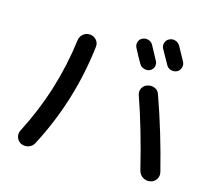

<svg xmlns="http://www.w3.org/2000/svg" viewBox="-113 -937 1227 1098"><g transform="rotate(15 500.0 -388.0)"><path d="M635.7 -614.3Q627.9 -627.9 612.8 -654.8Q597.7 -681.6 590.8 -696.3Q582 -711.9 586.9 -730Q591.8 -748 608.4 -755.9Q625 -764.6 644 -759.3Q663.1 -753.9 671.9 -737.3Q686.5 -710 716.8 -654.3Q725.6 -637.7 720.2 -620.1Q714.8 -602.5 698.2 -594.7Q682.6 -586.9 663.6 -592.8Q644.5 -598.6 635.7 -614.3ZM785.2 -649.4Q746.1 -719.7 739.3 -731.4Q730.5 -748 735.8 -765.6Q741.2 -783.2 758.3 -792Q775.4 -800.8 793.5 -795.4Q811.5 -790 822.3 -773.4Q837.9 -745.1 868.2 -689.5Q877 -673.8 871.1 -654.8Q865.2 -635.7 848.1 -627.9Q831.1 -620.1 812.5 -626Q793.9 -631.8 785.2 -649.4ZM708 -505.9Q730.5 -512.7 751 -503.4Q771.5 -494.1 778.3 -471.7Q850.6 -269.5 906.2 -46.9Q912.1 -23.4 899.4 -3.9Q886.7 15.6 864.3 19.5Q840.8 24.4 820.3 11.7Q799.8 -1 793.9 -24.4Q736.3 -260.7 672.9 -440.4Q666 -461.9 676.3 -481Q686.5 -500 708 -505.9ZM95.7 3.9Q76.2 -5.9 68.8 -27.3Q61.5 -48.8 72.3 -69.3Q214.8 -344.7 253.9 -652.3Q256.8 -674.8 274.4 -689.5Q292 -704.1 314.9 -702.1Q337.9 -700.2 352.5 -683.6Q367.2 -667 365.2 -644.5Q327.1 -314.5 173.8 -22.5Q163.1 -1 140.6 6.3Q118.2 13.7 95.7 3.9Z"/></g></svg>

Font: Rounded-X Mgen+ 1mn medium
Style: Regular
Weight: 500
Designer: [Source Han Sans]
Ryoko NISHIZUKA  (kana & ideographs); Paul D. Hunt (Latin, Greek & Cyrillic); Wenlong ZHANG  (bopomofo
Version: Version 1.059.20150602